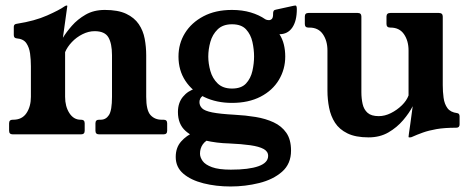

<svg xmlns="http://www.w3.org/2000/svg" viewBox="-20 -487 1696 696"><path d="M26 0Q13 0 13 -13V-40Q13 -53 26 -53H28Q60 -53 76 -77Q92 -101 92 -136V-247Q92 -271 89 -293Q86 -315 75.5 -330.5Q65 -346 40 -348Q30 -349 30 -360V-390Q30 -400 42 -401Q106 -411 151 -431Q196 -451 214 -464Q219 -467 221 -467H222Q224 -467 224 -465L208 -350Q220 -370 240.5 -393.5Q261 -417 290.5 -434Q320 -451 360 -451Q408 -451 437.5 -437Q467 -423 483 -399.5Q499 -376 504.5 -346.5Q510 -317 510 -287V-136Q510 -87 525.5 -70Q541 -53 566 -53H573Q586 -53 586 -40V-13Q586 0 573 0H339Q326 0 326 -13V-40Q326 -53 339 -53H345Q364 -53 375 -70Q386 -87 386 -136V-287Q386 -329 373 -351.5Q360 -374 323 -374Q301 -374 279 -363Q257 -352 240.5 -334.5Q224 -317 216 -298V-136Q216 -101 231.5 -77Q247 -53 272 -53H274Q287 -53 287 -40V-13Q287 0 274 0Z M821 -399Q788 -399 769 -380.5Q750 -362 742.5 -335Q735 -308 735 -282Q735 -257 742.5 -230Q750 -203 769 -184.5Q788 -166 821 -166Q855 -166 872 -184.5Q889 -203 895 -230Q901 -257 901 -282Q901 -308 895 -335Q889 -362 872 -380.5Q855 -399 821 -399ZM745 15Q725 22 715 36.5Q705 51 705 70Q705 83 714.5 96.5Q724 110 748.5 119Q773 128 817 128Q882 128 917 115.5Q952 103 952 78Q952 62 935.5 53Q919 44 887.5 39.5Q856 35 811 33Q766 32 723 22Q680 12 652.5 -12.5Q625 -37 625 -81Q625 -114 643 -136Q661 -158 689 -166L724 -144Q718 -142 713 -138Q708 -134 705.5 -128.5Q703 -123 703 -117Q703 -104 712.5 -94.5Q722 -85 749.5 -79.5Q777 -74 831 -71Q870 -69 906.5 -63Q943 -57 972 -43.5Q1001 -30 1018 -5.5Q1035 19 1035 59Q1035 107 1002.5 135.5Q970 164 919.5 176.5Q869 189 816 189Q763 189 717.5 177.5Q672 166 644.5 142.5Q617 119 617 82Q617 48 636.5 26Q656 4 684 -8ZM821 -114Q765 -114 721 -135Q677 -156 652 -194Q627 -232 627 -282Q627 -329 650.5 -367Q674 -405 717.5 -428Q761 -451 821 -451Q858 -451 888.5 -442Q919 -433 942 -417Q946 -415 949.5 -414.5Q953 -414 955 -414Q961 -414 965.5 -418.5Q970 -423 970 -436V-439Q970 -444 972 -447.5Q974 -451 980 -452L1044 -466Q1048 -467 1051 -467Q1056 -467 1056 -454Q1056 -411 1039.5 -387Q1023 -363 993 -363Q1004 -346 1009 -325.5Q1014 -305 1014 -282Q1014 -236 991 -197.5Q968 -159 924.5 -136.5Q881 -114 821 -114Z M1316 11Q1269 11 1239.5 -3.5Q1210 -18 1194.5 -42Q1179 -66 1173 -96.5Q1167 -127 1167 -158V-304Q1167 -339 1150.5 -363Q1134 -387 1102 -387H1098Q1085 -387 1085 -400V-427Q1085 -440 1098 -440H1277Q1290 -440 1290 -427V-153Q1290 -130 1294.5 -110Q1299 -90 1312.5 -78Q1326 -66 1353 -66Q1375 -66 1397 -77Q1419 -88 1436.5 -105Q1454 -122 1461 -141V-304Q1461 -339 1444.5 -363Q1428 -387 1396 -387H1395Q1381 -387 1381 -400V-427Q1381 -440 1395 -440H1571Q1585 -440 1585 -427V-178Q1585 -155 1588 -132.5Q1591 -110 1602 -95Q1613 -80 1637 -77Q1646 -76 1646 -65V-36Q1646 -24 1634 -24Q1591 -24 1562.5 -19Q1534 -14 1513 -6.5Q1492 1 1472 10Q1470 11 1465 11H1463Q1461 11 1461 9Q1461 7 1462.5 -4Q1464 -15 1467.5 -38.5Q1471 -62 1476 -102Q1464 -78 1441.5 -51.5Q1419 -25 1388 -7Q1357 11 1316 11Z"/></svg>

Font: Young Serif Light
Style: Regular
Weight: 300
Designer: Bastien Sozeau
Foundry: NBR — Bastien Sozeau
Version: Version 5.001